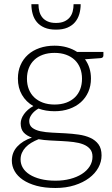

<svg xmlns="http://www.w3.org/2000/svg" viewBox="-20 -728 544 933"><path d="M245 -506Q277.5 -506 305.2 -498Q333 -490 355 -475.5H482.5V-459Q482.5 -446.5 468.5 -445.5L393 -440Q407 -421 414.5 -397.2Q422 -373.5 422 -346.5Q422 -310.5 409 -281.2Q396 -252 372.8 -231.2Q349.5 -210.5 317 -199Q284.5 -187.5 245 -187.5Q202 -187.5 167 -200.5Q146 -188.5 134 -172Q122 -155.5 122 -140Q122 -118.5 137 -107Q152 -95.5 176.8 -90.2Q201.5 -85 233.2 -83.5Q265 -82 297.8 -80.2Q330.5 -78.5 362.2 -74Q394 -69.5 418.8 -58.2Q443.5 -47 458.5 -26.8Q473.5 -6.5 473.5 27Q473.5 58 458 86.5Q442.5 115 413.2 137Q384 159 342.5 172.2Q301 185.5 249.5 185.5Q197 185.5 157.5 174.8Q118 164 91.2 145.8Q64.5 127.5 51 103.5Q37.5 79.5 37.5 52.5Q37.5 13 63.5 -15.5Q89.5 -44 135 -59.5Q110 -68 95.2 -84Q80.5 -100 80.5 -128.5Q80.5 -139 84.5 -150.5Q88.5 -162 96.5 -173.2Q104.5 -184.5 115.8 -194.5Q127 -204.5 142 -212.5Q106.5 -233 86.8 -267Q67 -301 67 -346.5Q67 -382.5 79.8 -411.8Q92.5 -441 115.8 -462Q139 -483 172 -494.5Q205 -506 245 -506ZM429.5 33.5Q429.5 10 417.2 -4.2Q405 -18.5 384.5 -26.5Q364 -34.5 337.2 -37.8Q310.5 -41 281.2 -42.5Q252 -44 222.5 -45.5Q193 -47 167.5 -51.5Q148.5 -44 132.2 -34.2Q116 -24.5 104.5 -12.2Q93 0 86.5 14.8Q80 29.5 80 47Q80 69 91.2 87.8Q102.5 106.5 124.2 120.2Q146 134 177.5 142Q209 150 250 150Q288 150 320.8 141.5Q353.5 133 377.8 117.5Q402 102 415.8 80.5Q429.5 59 429.5 33.5ZM245 -220Q277 -220 302 -229.2Q327 -238.5 344 -255Q361 -271.5 369.8 -294.5Q378.5 -317.5 378.5 -345.5Q378.5 -373.5 369.5 -396.8Q360.5 -420 343.2 -436.5Q326 -453 301.2 -462Q276.5 -471 245 -471Q213.5 -471 188.5 -462Q163.5 -453 146.2 -436.5Q129 -420 120 -396.8Q111 -373.5 111 -345.5Q111 -317.5 120 -294.5Q129 -271.5 146.2 -255Q163.5 -238.5 188.5 -229.2Q213.5 -220 245 -220ZM252 -584Q219 -584 196.2 -593.8Q173.5 -603.5 159.2 -620.5Q145 -637.5 138.8 -660Q132.5 -682.5 132.5 -707.5H167Q167 -689 171.2 -672.5Q175.5 -656 185.5 -643.5Q195.5 -631 211.8 -623.8Q228 -616.5 252 -616.5Q276 -616.5 292.2 -623.8Q308.5 -631 318.8 -643.5Q329 -656 333.2 -672.5Q337.5 -689 337.5 -707.5H372Q372 -682.5 365.5 -660Q359 -637.5 344.8 -620.5Q330.5 -603.5 307.8 -593.8Q285 -584 252 -584Z"/></svg>

Font: Lato TR Light
Style: Regular
Weight: 300
Designer: Lukasz Dziedzic
Foundry: Lukasz Dziedzic
Version: Version 1.104 2013